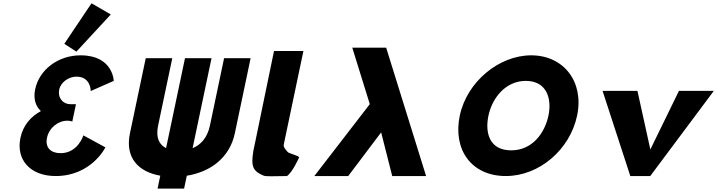

<svg xmlns="http://www.w3.org/2000/svg" viewBox="-20 -1060 4318 1156"><path d="M367.2 -796.2 440.1 -749.1 647.1 -973 530.9 -1040.2ZM526.1 -511.8C526.1 -511.8 528.2 -598.5 439.8 -598.5C394.8 -598.5 346.3 -566.2 336.8 -521.2C326.1 -470.2 359.9 -432.8 402.4 -432.8H437.3L415.3 -328.2C415.3 -328.2 402.7 -333.3 385.7 -333.3C329.6 -333.3 275.7 -290.8 263 -230.5C250.5 -171 286 -137.8 344.6 -137.8C450 -137.8 481.9 -244.9 481.9 -244.9L614.6 -172.7C614.6 -172.7 530.7 -0.1 314.8 -0.1C164.4 -0.1 74.9 -96.2 103.2 -230.5C118.7 -304.4 164.8 -358 226.2 -391.1C194.2 -420.9 179.7 -465.1 191.8 -522.9C216.9 -641.9 331.6 -726.9 465.1 -726.9C661.4 -726.9 664.8 -573 664.8 -573Z M1489 -709.7H1329.2L1244 -304.2C1228 -228.5 1187.4 -187.4 1139.6 -167.9L1253.6 -709.7H1093.8L979.9 -168.3C940.1 -188 916.2 -229 932 -304.3L1017.3 -709.7H857.5L762.4 -257.5C731.6 -111.3 812.1 -25.6 945 -2.2L928.6 75.7H1088.4L1104.7 -2C1247.7 -24.9 1363.1 -110.8 1393.9 -257.5Z M1629.8 -753H1806.8L1688.7 -191C1685.1 -173 1698.7 -161.8 1711.9 -145C1719.1 -135.7 1775.4 -124 1781.3 -113C1781.3 -113 1740.8 -21.3 1707.6 0C1623.5 0 1583.6 4.3 1566.1 -3C1504 -28.9 1489.6 -57.6 1505.1 -148L1504.6 -148L1508.5 -166.5C1510.5 -176.7 1512.8 -187.5 1515.3 -199L1515.6 -200Z M2341.5 0 2274.8 -263 2076.5 0H1872.5L2206.5 -433L2101 -773H2305L2545.5 0Z M2748.3 -363.9C2705.3 -159.1 2818.1 -0.1 3025.5 -0.1C3226.9 -0.1 3411.6 -159.1 3454.7 -363.9C3497.8 -568.8 3372.9 -726.9 3178.3 -726.9C2985.3 -726.9 2791.4 -568.8 2748.3 -363.9ZM2920.9 -363.9C2942.9 -468.5 3022.7 -573 3145.9 -573C3270 -573 3304.1 -468.5 3282.1 -363.9C3260.2 -259.4 3185.5 -154.8 3058 -154.8C2927.1 -154.8 2898.9 -259.4 2920.9 -363.9Z M3817.9 -513H3607.9L3775 0H3895L4277.9 -513H4067.9L3895.6 -160Z"/></svg>

Font: Hussar
Style: BdOblTwo
Weight: 700
Foundry: Cannot Into Space Fonts
Version: Version 2.00